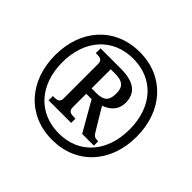

<svg xmlns="http://www.w3.org/2000/svg" viewBox="-172 -925 1136 1136"><g transform="rotate(45 395.5 -357.5)"><path d="M395 10C600 10 737 -140 737 -357C737 -574 600 -725 396 -725C191 -725 54 -574 54 -358C54 -142 191 10 395 10ZM397 -45C229 -45 114 -167 114 -358C114 -545 226 -670 396 -670C567 -670 677 -545 677 -358C677 -172 569 -45 397 -45ZM216 -141H405V-177H392C367 -177 346 -181 346 -212V-326H391L497 -141H595V-177C566 -177 558 -182 545 -204L462 -342C506 -358 549 -389 549 -454C549 -535 495 -576 386 -576H216V-536H228C251 -536 271 -532 271 -501V-212C271 -181 251 -177 228 -177H216ZM385 -371H346V-531H382C446 -531 471 -509 471 -453C471 -397 451 -371 385 -371Z"/></g></svg>

Font: Noto Serif Hebrew SemiCondensed ExtraBold
Style: Regular
Weight: 800
Width: 4
Designer: Monotype Design Team
Foundry: Monotype Imaging Inc.
Version: Version 2.004